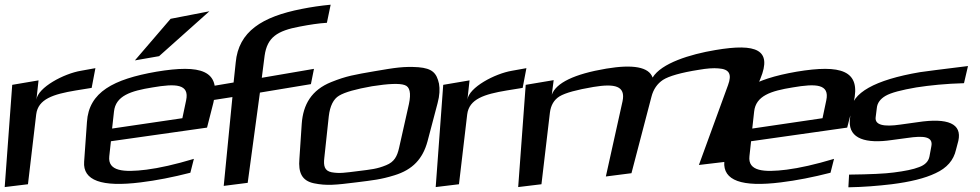

<svg xmlns="http://www.w3.org/2000/svg" viewBox="-58 -762 4171 817"><path d="M97 -338 106 -420 -6 -401 -38 34 61 22 96 -275C104 -341 169 -361 264 -377L332 -388L348 -472L287 -461C214 -449 103 -390 97 -338Z M608 -457C424 -425 320 -370 312 -243L300 -74C294 6 374 35 541 14C607 6 678 -8 752 -27L767 -86C687 -62 620 -47 565 -40C468 -28 400 -33 407 -97L414 -161L823 -219L850 -325C884 -464 795 -488 608 -457ZM591 -390C690 -407 749 -405 734 -335L718 -259L419 -215L427 -287C434 -354 497 -375 591 -390ZM833 -714 668 -682 516 -505 619 -523Z M1218 -649C1260 -657 1298 -663 1333 -665L1349 -742C1307 -738 1266 -732 1226 -724C1057 -691 957 -628 945 -496L936 -411L794 -387L790 -327L931 -349L894 29L996 16L1048 -368L1265 -404L1278 -469L1056 -431L1068 -525C1079 -603 1121 -631 1218 -649Z M1804 -323C1813 -356 1814 -384 1810 -406C1800 -451 1782 -471 1722 -476C1659 -480 1624 -474 1536 -459C1450 -444 1417 -439 1352 -413C1267 -379 1232 -317 1226 -236L1216 -86C1211 -28 1226 7 1278 18C1332 29 1370 25 1458 14C1529 5 1562 2 1620 -16C1699 -40 1741 -87 1761 -160ZM1640 -132C1632 -97 1620 -73 1585 -59C1546 -43 1522 -41 1466 -34C1410 -27 1387 -23 1353 -29C1323 -35 1318 -56 1322 -90L1341 -267C1346 -311 1361 -341 1385 -355C1410 -370 1457 -383 1525 -395C1595 -406 1642 -408 1664 -400C1686 -393 1692 -366 1682 -319Z M1931 -338 1940 -420 1828 -401 1796 34 1895 22 1930 -275C1938 -341 2003 -361 2098 -377L2166 -388L2182 -472L2121 -461C2048 -449 1937 -390 1931 -338Z M2986 -549C2878 -531 2756 -493 2719 -432C2703 -477 2636 -489 2522 -470C2385 -447 2308 -409 2290 -359L2298 -421L2179 -401L2147 34L2246 22L2282 -283C2286 -314 2299 -337 2323 -352C2348 -367 2396 -380 2467 -392C2558 -407 2605 -397 2591 -331L2520 -11L2629 -25L2714 -350C2722 -382 2739 -406 2763 -422C2788 -438 2839 -453 2916 -465C2950 -471 2978 -473 2999 -471C3046 -468 3057 -446 3040 -400L2916 -60L3034 -74L3178 -428C3228 -550 3162 -579 2986 -549Z M3332 -457C3148 -425 3044 -370 3036 -243L3024 -74C3018 6 3098 35 3265 14C3331 6 3402 -8 3476 -27L3491 -86C3411 -62 3344 -47 3289 -40C3192 -28 3124 -33 3131 -97L3138 -161L3547 -219L3574 -325C3608 -464 3519 -488 3332 -457ZM3315 -390C3414 -407 3473 -405 3458 -335L3442 -259L3143 -215L3151 -287C3158 -354 3221 -375 3315 -390Z M3736 -166 3803 -175C3871 -185 3914 -182 3905 -139L3897 -96C3893 -75 3878 -60 3853 -51C3828 -41 3792 -34 3745 -28C3709 -23 3644 -20 3555 -19L3552 35C3616 34 3677 29 3736 22C3815 12 3877 -3 3923 -25C3971 -47 4000 -80 4010 -125L4020 -163C4036 -235 3977 -262 3846 -242L3774 -232C3700 -221 3665 -231 3668 -262L3673 -302C3675 -324 3688 -341 3710 -354C3734 -368 3778 -379 3841 -390C3899 -399 3968 -406 4044 -408L4061 -481C3946 -467 3878 -458 3857 -455C3663 -422 3566 -366 3562 -290L3558 -247C3554 -171 3628 -150 3736 -166Z"/></svg>

Font: Gamestation Warped
Style: Italic
Weight: 400
Designer: Jonas Hecksher
Foundry: Jonas Hecksher, Playtypeª, e-types AS
Version: Version 1.003